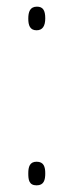

<svg xmlns="http://www.w3.org/2000/svg" viewBox="-20 -552 221 577"><path d="M65 -496C65 -476 70 -461 90 -461C108 -461 116 -474 116 -497C116 -521 109 -532 91 -532C70 -532 65 -516 65 -496ZM65 -31C65 -12 67 5 90 5C112 5 116 -11 116 -31C116 -50 112 -66 90 -66C69 -66 65 -50 65 -31Z"/></svg>

Font: Noto Sans Bengali ExtraCondensed Thin
Style: Regular
Weight: 100
Width: 2
Designer: Joana Ranito - Universal Thirst; Jelle Bosma - Monotype Design Team
Foundry: Universal Thirst ehf.
Version: Version 3.000